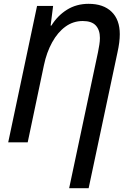

<svg xmlns="http://www.w3.org/2000/svg" viewBox="-20 -745 670 1005"><path d="M493 -472Q497 -492 500 -511Q503 -530 503 -546Q503 -588 481.5 -611.5Q460 -635 413 -635Q363 -635 322.5 -605.5Q282 -576 253 -523.5Q224 -471 210 -404L125 0H23L174 -714H258L245 -611H249Q281 -663 330.5 -694Q380 -725 444 -725Q521 -725 564 -683.5Q607 -642 607 -566Q607 -545 604 -521.5Q601 -498 595 -471L444 240H342Z"/></svg>

Font: Noto Sans SemiCondensed Medium
Style: Italic
Weight: 500
Width: 4
Italic angle: -12°
Designer: Monotype Design Team
Foundry: Monotype Imaging Inc.
Version: Version 2.013; ttfautohint (v1.8.4.7-5d5b)